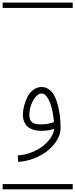

<svg xmlns="http://www.w3.org/2000/svg" viewBox="-20 -990 570 1453"><path d="M388.2 -66.4Q383.8 -124 371.1 -173.1Q358.4 -222.2 338.1 -252.4Q317.9 -282.7 294.9 -282.7Q272.9 -282.7 251.2 -258.5Q229.5 -234.4 215.8 -196.8Q202.1 -159.2 202.1 -122.6Q202.1 -103.5 206.5 -90.1Q210.9 -76.7 218.3 -68.6Q225.6 -60.5 237.5 -56.2Q249.5 -51.8 261.7 -50.3Q273.9 -48.8 291 -48.8Q345.7 -48.8 388.2 -66.4ZM438.5 -19.5Q438.5 22.5 413.8 65.9Q389.2 109.4 347.4 145Q305.7 180.7 245.1 205.6Q184.6 230.5 118.2 235.4L114.3 186.5Q172.4 182.1 224.9 160.6Q277.3 139.2 312 109.4Q346.7 79.6 367.4 46.9Q388.2 14.2 389.6 -14.6Q346.2 0 291 0Q271.5 0 253.9 -2.9Q236.3 -5.9 217.3 -13.9Q198.2 -22 184.6 -35.2Q170.9 -48.3 162.1 -70.8Q153.3 -93.3 153.3 -122.6Q153.3 -154.3 162.4 -189.2Q171.4 -224.1 187.7 -256.6Q204.1 -289.1 232.4 -310.3Q260.7 -331.5 294.9 -331.5Q329.1 -331.5 355.5 -309.6Q381.8 -287.6 397 -254.4Q412.1 -221.2 421.9 -177.2Q431.6 -133.3 435.1 -95.2Q438.5 -57.1 438.5 -19.5ZM0 402.8H530.3V442.9H0ZM0 -970.2H530.3V-930.2H0Z"/></svg>

Font: AzarMehrMSRS1
Style: Regular
Weight: 1
Designer: Amin Abedi
Version: Version 1.00